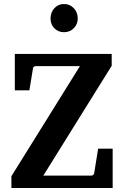

<svg xmlns="http://www.w3.org/2000/svg" viewBox="-20 -941 621 961"><path d="M543.9 0H37.1V-59.1L379.9 -609.9H159.2Q146.5 -609.9 145 -598.1L127 -488.8H54.2V-670.9H539.1V-611.8L196.8 -62H436Q447.8 -62 451.2 -73.2L471.2 -196.8H543.9ZM369.1 -848.1Q369.1 -819.8 349.4 -799.8Q329.6 -779.8 300.8 -779.8Q271.5 -779.8 252.2 -799.3Q232.9 -818.8 232.9 -848.1Q232.9 -878.9 252 -899.9Q271 -920.9 300.8 -920.9Q329.6 -920.9 349.4 -899.9Q369.1 -878.9 369.1 -848.1Z"/></svg>

Font: Veleka
Style: Bold
Weight: 700
Designer: Stefan Peev, Context Ltd, 2016; SIL International, 1997-2014.
Foundry: Stefan Peev, Context Ltd, 2016
Version: Version 1.000